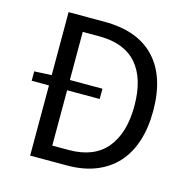

<svg xmlns="http://www.w3.org/2000/svg" viewBox="-99 -752 835 848"><g transform="rotate(15 319.0 -328.0)"><path d="M33 -321V-364L112 -368V-656H276Q428 -656 507 -572Q586 -488 586 -331Q586 -253 566 -191.5Q546 -130 507 -87.5Q468 -45 411 -22.5Q354 0 280 0H112V-321ZM195 -68H270Q385 -68 442.5 -137Q500 -206 500 -331Q500 -456 442.5 -522Q385 -588 270 -588H195V-368H344V-321H195Z"/></g></svg>

Font: Source Sans Pro
Style: Regular
Weight: 400
Designer: Paul D. Hunt
Foundry: Adobe Systems Incorporated
Version: Version 2.021;PS 2.000;hotconv 1.0.86;makeotf.lib2.5.63406